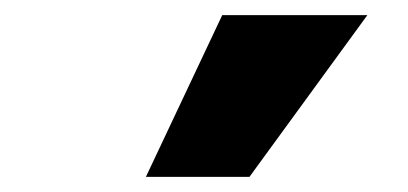

<svg xmlns="http://www.w3.org/2000/svg" viewBox="-20 -797 540 254"><path d="M173 -563 274 -777H466L310 -563Z"/></svg>

Font: Nunito Sans 6pt Black
Style: Regular
Weight: 900
Version: Version 3.101;gftools[0.9.27]